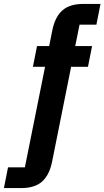

<svg xmlns="http://www.w3.org/2000/svg" viewBox="-98 -760 533 980"><path d="M168 65Q154 134 116.5 167Q79 200 10 200H-78L-57 94H29L132 -419H70L91 -525H153L169 -605Q183 -674 220.5 -707Q258 -740 327 -740H415L394 -634H308L286 -525H372L351 -419H265Z"/></svg>

Font: IBM Plex Sans Cond
Style: Bold Italic
Weight: 700
Width: 3
Italic angle: -11°
Designer: Mike Abbink, Paul van der Laan, Pieter van Rosmalen
Foundry: Bold Monday
Version: Version 1.3